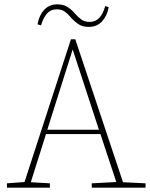

<svg xmlns="http://www.w3.org/2000/svg" viewBox="-20 -865 693 885"><path d="M12 0V-20L93 -26L307 -684H327L547 -25L651 -20V0H403V-20L516 -26L443 -247H192L122 -25L210 -20V0ZM198 -267H436L315 -637ZM153 -753Q160 -794 183.5 -819.5Q207 -845 244 -845Q273 -845 292.5 -832Q312 -819 326 -802Q342 -784 356.5 -774Q371 -764 393 -764Q420 -764 437.5 -782.5Q455 -801 465 -837L481 -832Q474 -792 450.5 -766.5Q427 -741 389 -741Q360 -741 341 -754Q322 -767 308 -783Q293 -801 278.5 -811.5Q264 -822 241 -822Q214 -822 197 -803Q180 -784 169 -748Z"/></svg>

Font: Source Serif 4 ExtraLight
Style: Regular
Weight: 200
Designer: Frank Grießhammer
Foundry: Adobe
Version: Version 4.005;hotconv 1.1.0;makeotfexe 2.6.0